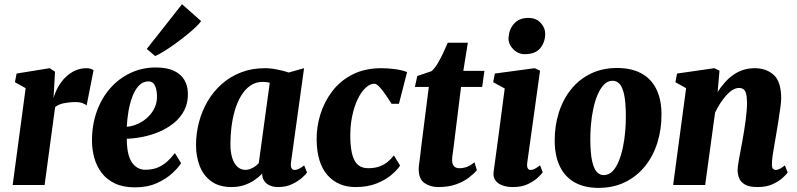

<svg xmlns="http://www.w3.org/2000/svg" viewBox="-20 -898 3871 932"><path d="M41.5 0 104.5 -470 52.5 -499 60.5 -541 221 -567 247 -550 242 -458.5 239.5 -422Q248 -450.5 262.8 -476.8Q277.5 -503 298.2 -523.2Q319 -543.5 344.5 -555.2Q370 -567 400 -567Q413 -567 421.8 -563.5Q430.5 -560 434 -557L400.5 -386Q397.5 -390 383.5 -396.2Q369.5 -402.5 346 -402.5Q331 -402.5 316.5 -401Q302 -399.5 289 -396.8Q276 -394 265.5 -389.2Q255 -384.5 247.5 -378L196.5 0Z M859 -106Q846 -84.5 816.2 -57Q786.5 -29.5 741.2 -9Q696 11.5 635 11.5Q577.5 11.5 537.8 -7.5Q498 -26.5 473.5 -58.8Q449 -91 438 -130.8Q427 -170.5 426.5 -212Q426 -290 449.2 -355.5Q472.5 -421 514.5 -469Q556.5 -517 613.5 -543.8Q670.5 -570.5 736.5 -570.5Q790.5 -570.5 824.5 -554.2Q858.5 -538 874.8 -510.2Q891 -482.5 892 -448Q893.5 -399.5 874.8 -363Q856 -326.5 824 -300.8Q792 -275 752.5 -258.2Q713 -241.5 672 -233.5Q631 -225.5 595.5 -224.5Q595.5 -187 601.2 -159Q607 -131 618.8 -112.2Q630.5 -93.5 647.5 -83.8Q664.5 -74 685.5 -74Q723.5 -74 750.8 -87Q778 -100 797 -119Q816 -138 829 -155ZM701.5 -503Q673 -503 653.5 -481.8Q634 -460.5 621.8 -427Q609.5 -393.5 603.2 -355.2Q597 -317 595.5 -282.5Q612.5 -283.5 632.8 -290.2Q653 -297 672.5 -309.5Q692 -322 708.2 -340.5Q724.5 -359 733.8 -382.8Q743 -406.5 742 -435.5Q740.5 -469 730.2 -486Q720 -503 701.5 -503ZM692.5 -660.5 863.5 -877.5 956 -796Q950.5 -786 931.8 -768Q913 -750 886.5 -728.5Q860 -707 831.2 -686.2Q802.5 -665.5 776.5 -649.2Q750.5 -633 733 -626Z M1392.5 -109.5Q1390 -90 1395.2 -81.5Q1400.5 -73 1411.5 -73Q1418.5 -73 1429 -77.5Q1439.5 -82 1456.5 -95L1470.5 -60.5Q1465 -52 1446 -35Q1427 -18 1397.5 -4Q1368 10 1330 10Q1298 10 1276.8 -5Q1255.5 -20 1252.5 -49L1253 -55.5Q1237.5 -39 1215.5 -24Q1193.5 -9 1165.8 0.5Q1138 10 1104 10Q1044 10 1005.8 -17.8Q967.5 -45.5 949.5 -92Q931.5 -138.5 931.5 -193Q931.5 -250.5 946 -305.2Q960.5 -360 988.5 -407.5Q1016.5 -455 1057.2 -490.8Q1098 -526.5 1150.5 -546.8Q1203 -567 1266 -567Q1295 -567 1327.5 -560.2Q1360 -553.5 1381.5 -546L1456 -567ZM1289.5 -496.5Q1281.5 -498.5 1272.8 -499.5Q1264 -500.5 1255 -500.5Q1220.5 -500.5 1194.5 -482Q1168.5 -463.5 1150 -432.5Q1131.5 -401.5 1120 -362.2Q1108.5 -323 1103.5 -280.8Q1098.5 -238.5 1098.5 -198.5Q1098.5 -159.5 1107.2 -131.5Q1116 -103.5 1132.5 -88.5Q1149 -73.5 1171.5 -73.5Q1180.5 -73.5 1189 -76Q1197.5 -78.5 1205.8 -82.8Q1214 -87 1221.5 -92.8Q1229 -98.5 1236 -105.5Z M1706 10Q1620.5 10 1569.5 -48Q1518.5 -106 1517 -219Q1516 -281 1535 -342.5Q1554 -404 1592.8 -455Q1631.5 -506 1691.2 -536.5Q1751 -567 1831.5 -567Q1861 -567 1896.5 -562.5Q1932 -558 1956 -548L1916.5 -394H1881Q1869.5 -412 1854.2 -434.8Q1839 -457.5 1823.5 -474.5Q1808 -491.5 1797 -491.5Q1776.5 -491.5 1755.2 -472.2Q1734 -453 1716.8 -417.5Q1699.5 -382 1689.2 -332.8Q1679 -283.5 1680.5 -224.5Q1682 -173 1691.8 -141.5Q1701.5 -110 1720 -95.8Q1738.5 -81.5 1767.5 -81.5Q1799 -81.5 1822 -90Q1845 -98.5 1862 -112.5Q1879 -126.5 1892 -143.5L1922 -94.5Q1909 -73.5 1880 -49Q1851 -24.5 1807.5 -7.2Q1764 10 1706 10Z M2182.5 -189.5Q2180.5 -173.5 2178.8 -161.2Q2177 -149 2175.8 -139.5Q2174.5 -130 2174.5 -121.5Q2174.5 -101.5 2183.5 -91.5Q2192.5 -81.5 2210 -81.5Q2229.5 -81.5 2247.2 -88.2Q2265 -95 2283 -110.5L2295 -71.5Q2281 -55.5 2256.8 -36.5Q2232.5 -17.5 2195.8 -3.8Q2159 10 2106.5 10Q2070 10 2041.2 -9Q2012.5 -28 2012.5 -78Q2012.5 -80.5 2012.8 -85.5Q2013 -90.5 2014.5 -102Q2016 -113.5 2018.8 -135Q2021.5 -156.5 2025.5 -192L2061.5 -476H1994L2005.5 -529L2074.5 -552.5Q2089 -564.5 2103.2 -588Q2117.5 -611.5 2130.5 -639Q2143.5 -666.5 2153.5 -690.5H2251L2229 -554H2331.5L2320.5 -476H2218Z M2471 10Q2437.5 10 2415.2 0.5Q2393 -9 2383 -25.2Q2373 -41.5 2376 -62.5Q2379 -85.5 2383.2 -116.2Q2387.5 -147 2392.5 -184.8Q2397.5 -222.5 2403.5 -267Q2409.5 -311.5 2416 -362Q2422.5 -412.5 2430 -468.5L2374 -499L2382 -541L2575.5 -567L2601.5 -555L2539.5 -109.5Q2537 -91.5 2541.2 -82.2Q2545.5 -73 2556 -73Q2565 -73 2575 -78Q2585 -83 2601.5 -95.5L2614.5 -61Q2609 -53.5 2591.2 -36.5Q2573.5 -19.5 2543.5 -4.8Q2513.5 10 2471 10ZM2526.5 -635Q2494.5 -635 2470.5 -660.2Q2446.5 -685.5 2448.5 -716Q2451 -755.5 2475.5 -783.2Q2500 -811 2544.5 -811Q2583 -811 2605 -786.5Q2627 -762 2626.5 -733Q2626 -692.5 2602.2 -663.8Q2578.5 -635 2526.5 -635Z M2975.5 -568Q3044 -568 3092 -542.5Q3140 -517 3165.2 -467Q3190.5 -417 3191 -344.5Q3191.5 -271 3171.2 -206Q3151 -141 3111.5 -91.8Q3072 -42.5 3015 -14.2Q2958 14 2885 14Q2818 14 2770.8 -12Q2723.5 -38 2698.5 -88.5Q2673.5 -139 2672.5 -211.5Q2672 -285.5 2692.2 -350.2Q2712.5 -415 2751.8 -464Q2791 -513 2847.5 -540.5Q2904 -568 2975.5 -568ZM2954.5 -506Q2930 -506 2912 -487.5Q2894 -469 2881 -438.5Q2868 -408 2860 -370.2Q2852 -332.5 2848.5 -293Q2845 -253.5 2845.5 -218Q2846 -150.5 2854.8 -113.5Q2863.5 -76.5 2878 -62.2Q2892.5 -48 2910 -48Q2934.5 -48 2952.5 -66Q2970.5 -84 2983.2 -114.8Q2996 -145.5 3003.8 -183.2Q3011.5 -221 3015 -261Q3018.5 -301 3018 -337.5Q3017.5 -405.5 3009 -441.8Q3000.5 -478 2986.2 -492Q2972 -506 2954.5 -506Z M3463.5 -451.5Q3480 -477 3499 -498.2Q3518 -519.5 3540.2 -535Q3562.5 -550.5 3588.2 -558.8Q3614 -567 3643 -567Q3700 -567 3736 -534.2Q3772 -501.5 3772 -420Q3772 -405 3767.8 -374Q3763.5 -343 3758 -308.5Q3752.5 -274 3748 -247Q3744 -222 3739 -195Q3734 -168 3730.5 -143.2Q3727 -118.5 3727 -100.5Q3727 -82.5 3733 -77.8Q3739 -73 3745.5 -73Q3754 -73 3763.8 -77.8Q3773.5 -82.5 3790 -95L3803.5 -60.5Q3798.5 -53 3780.5 -36Q3762.5 -19 3731.8 -4.5Q3701 10 3657.5 10Q3615.5 10 3595 -2.8Q3574.5 -15.5 3567.5 -34.2Q3560.5 -53 3560.5 -71.5Q3560.5 -82.5 3562.8 -98.5Q3565 -114.5 3568.8 -134.2Q3572.5 -154 3576.5 -175Q3580.5 -196 3584 -216Q3587.5 -236 3591.5 -259.8Q3595.5 -283.5 3598.8 -308.5Q3602 -333.5 3604.2 -357.5Q3606.5 -381.5 3606 -403Q3605.5 -430 3601.2 -444.8Q3597 -459.5 3588.5 -465.2Q3580 -471 3566.5 -471Q3552 -471 3536.2 -461.5Q3520.5 -452 3505.5 -435.2Q3490.5 -418.5 3476.5 -397Q3462.5 -375.5 3451 -351L3403 0H3247.5L3310.5 -470L3258.5 -499L3266.5 -541L3447.5 -567L3472.5 -555Z"/></svg>

Font: Merriweather 20pt Black
Style: Italic
Weight: 900
Italic angle: -7.8°
Version: Version 2.101